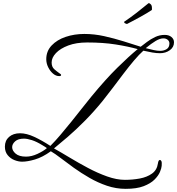

<svg xmlns="http://www.w3.org/2000/svg" viewBox="-20 -984 1122 1216"><path d="M120 40Q97 40 71.5 30Q46 20 28.5 -1.5Q11 -23 11 -55Q11 -94 37.5 -117Q64 -140 107 -140Q148 -140 196.5 -117.5Q245 -95 299 -60Q329 -90 363 -130Q397 -170 432 -213.5Q467 -257 499.5 -298.5Q532 -340 560 -374Q649 -482 722.5 -554.5Q796 -627 852 -673Q791 -690 712 -702.5Q633 -715 532 -715Q463 -715 412.5 -696Q362 -677 334.5 -648Q307 -619 307 -588Q307 -560 324.5 -545Q342 -530 355 -521Q367 -514 367 -509Q367 -502 355 -502Q334 -502 315.5 -518Q297 -534 285 -558.5Q273 -583 273 -609Q273 -660 307 -696Q341 -732 396 -750.5Q451 -769 514 -769Q577 -769 640 -755Q703 -741 762 -722.5Q821 -704 871 -688Q888 -701 911 -718.5Q934 -736 962.5 -749.5Q991 -763 1023 -763Q1050 -763 1066 -749.5Q1082 -736 1082 -716Q1082 -685 1055.5 -666Q1029 -647 993 -647Q971 -647 944.5 -651.5Q918 -656 888 -663Q861 -639 828.5 -600.5Q796 -562 761.5 -516.5Q727 -471 693.5 -426.5Q660 -382 631 -346Q575 -277 518 -219.5Q461 -162 410 -118Q359 -74 322 -44Q365 -20 420.5 13.5Q476 47 537 79.5Q598 112 658.5 133.5Q719 155 771 155Q820 155 865.5 146.5Q911 138 942.5 115.5Q974 93 980 52Q983 29 993 29Q998 29 1002 36.5Q1006 44 1004 66Q1003 81 993 105Q983 129 958.5 153.5Q934 178 890 195Q846 212 776 212Q715 212 657.5 192.5Q600 173 547 142.5Q494 112 448 79Q402 46 365 17.5Q328 -11 302 -26Q249 12 201.5 26Q154 40 120 40ZM995 -662Q1018 -662 1035.5 -673Q1053 -684 1053 -709Q1053 -723 1042 -732Q1031 -741 1015 -741Q993 -741 965.5 -724.5Q938 -708 903 -679Q930 -672 953 -667Q976 -662 995 -662ZM145 8Q180 8 217.5 -9.5Q255 -27 277 -46Q277 -46 267 -53Q257 -60 249 -64Q212 -87 182 -96.5Q152 -106 132 -106Q95 -106 76 -89Q57 -72 57 -52Q57 -30 79 -11Q101 8 145 8ZM784 -832Q777 -834 771.5 -836.5Q766 -839 766 -846Q805 -872 845 -903Q885 -934 921 -964Q929 -964 936.5 -955Q944 -946 942 -921Q932 -914 910.5 -901Q889 -888 864 -874.5Q839 -861 817.5 -849.5Q796 -838 784 -832Z"/></svg>

Font: Great Vibes
Style: Regular
Weight: 400
Designer: Robert E. Leuschke, Viktoriya Grabowska, Viviana Monsalve, Eben Sorkin
Foundry: Robert E. Leuschke
Version: Version 1.103; ttfautohint (v1.8.4.7-5d5b)